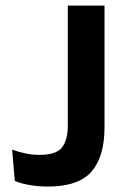

<svg xmlns="http://www.w3.org/2000/svg" viewBox="-20 -659 454 688"><path d="M151 9.5Q120 9.5 89 4.5Q58 -0.5 33 -10.5L23.5 -123Q47.5 -114 71.8 -109Q96 -104 122 -104Q180.5 -104 201.8 -130.2Q223 -156.5 223 -210.5V-639H354.5V-202.5Q354.5 -98 308 -44.2Q261.5 9.5 151 9.5Z"/></svg>

Font: Anek Latin SemiBold
Style: Regular
Weight: 600
Designer: Yesha Goshar
Foundry: Ek Type
Version: Version 1.003